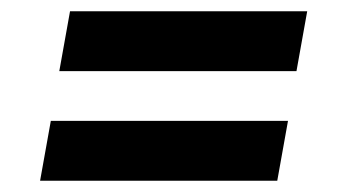

<svg xmlns="http://www.w3.org/2000/svg" viewBox="-20 -455 600 340"><path d="M104 -435H524L505 -329H85ZM70 -241H490L471 -135H51Z"/></svg>

Font: Niramit
Style: Bold Italic
Weight: 700
Italic angle: -10°
Designer: Katatrad Aksorn Co.,Ltd.
Foundry: Cadson Demak Co.,Ltd.
Version: Version 1.001; ttfautohint (v1.6)